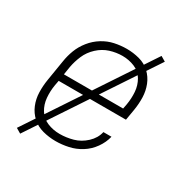

<svg xmlns="http://www.w3.org/2000/svg" viewBox="-152 -719 879 907"><g transform="rotate(30 288.0 -265.0)"><path d="M240 8Q274 8 309 0.5Q344 -7 375.5 -26.5Q407 -46 429 -77Q451 -108 459 -142H415Q407 -106 377.5 -78.5Q348 -51 312 -41Q276 -31 240 -31Q204 -31 172.5 -44Q141 -57 123.5 -85.5Q106 -114 103 -149Q100 -184 106 -219L111 -246H478L488 -305Q494 -341 493 -376Q492 -411 479.5 -442.5Q467 -474 442.5 -497Q418 -520 384 -529Q350 -538 315 -538Q282 -538 249 -531Q216 -524 186 -505.5Q156 -487 133.5 -459Q111 -431 99 -399.5Q87 -368 82 -335L64 -225Q58 -189 59 -153.5Q60 -118 73 -86.5Q86 -55 111 -32.5Q136 -10 170 -1Q204 8 240 8ZM440 -285H117L124 -329Q130 -362 144 -394.5Q158 -427 185.5 -452.5Q213 -478 246.5 -488.5Q280 -499 314 -499Q349 -499 380.5 -486Q412 -473 429 -444Q446 -415 448.5 -380.5Q451 -346 445 -311ZM78 61 500 -575 473 -591 51 45Z"/></g></svg>

Font: Iosevka Sparkle XLtObl
Style: Regular
Weight: 200
Italic angle: -9°
Designer: Belleve Invis
Foundry: Belleve Invis
Version: Version 4.5.0; ttfautohint (v1.8.3)